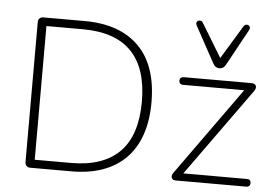

<svg xmlns="http://www.w3.org/2000/svg" viewBox="-52 -826 1284 897"><g transform="rotate(5 589.5 -377.0)"><path d="M121 0Q109 0 102.5 -6.5Q96 -13 96 -25V-680Q96 -692 102.5 -698.5Q109 -705 121 -705H313Q479 -705 568.5 -615.5Q658 -526 658 -353Q658 -267 635 -201Q612 -135 568 -90.5Q524 -46 460 -23Q396 0 313 0ZM138 -39H309Q385 -39 442 -59Q499 -79 537 -118Q575 -157 594 -216Q613 -275 613 -353Q613 -509 537 -587.5Q461 -666 309 -666H138ZM802 0Q794 0 789.5 -3Q785 -6 783 -11.5Q781 -17 783 -24Q785 -31 791 -38L1094 -461V-448H798Q789 -448 784 -453Q779 -458 779 -466Q779 -474 784 -479Q789 -484 798 -484H1115Q1124 -484 1129.5 -481Q1135 -478 1137 -473Q1139 -468 1137.5 -461.5Q1136 -455 1131 -448L825 -22V-36H1133Q1152 -36 1152 -18Q1152 -10 1147 -5Q1142 0 1133 0ZM960 -540Q951 -540 943.5 -544.5Q936 -549 930 -560L837 -730Q833 -738 835 -744Q837 -750 842.5 -752.5Q848 -755 854 -753.5Q860 -752 864 -746L960 -588L1056 -746Q1060 -752 1066 -753.5Q1072 -755 1077.5 -752.5Q1083 -750 1085 -744Q1087 -738 1083 -730L990 -560Q984 -549 976.5 -544.5Q969 -540 960 -540Z"/></g></svg>

Font: Nunito ExtraLight ExtraLight
Style: Regular
Weight: 250
Version: Version 3.602